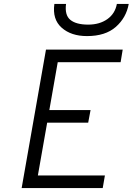

<svg xmlns="http://www.w3.org/2000/svg" viewBox="-20 -951 671 971"><path d="M89.5 0 212.5 -700H600.5L590 -636.5H272L229.5 -394.5H438L426 -330.5H218.5L171.5 -63.5H510.5L499.5 0ZM420 -768.5Q339.5 -768.5 291.8 -811Q244 -853.5 255 -931H314Q306.5 -874.5 335.8 -850.5Q365 -826.5 426 -826.5Q483.5 -826.5 522.8 -854.2Q562 -882 571 -931H631Q618.5 -861.5 565.8 -815Q513 -768.5 420 -768.5Z"/></svg>

Font: Overpass Light
Style: Italic
Weight: 300
Italic angle: -10°
Designer: Delve Withrington, Dave Bailey, Thomas Jockin
Foundry: Delve Fonts LLC
Version: Version 4.000; ttfautohint (v1.8.3)